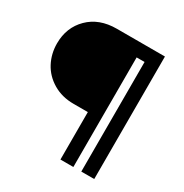

<svg xmlns="http://www.w3.org/2000/svg" viewBox="-173 -884 974 1018"><g transform="rotate(30 314.0 -375.0)"><path d="M14.5 -524.5Q14.5 -622.3 78.9 -686.1Q143.2 -750 250.5 -750H545V0H465.9V-670.9H417.3V0H338.2V-290.5H250.5Q179.5 -290.5 125 -323Q70.5 -355.5 42.5 -408.4Q14.5 -461.4 14.5 -524.5Z"/></g></svg>

Font: Spartan MB
Style: Bold
Weight: 700
Designer: Matt Bailey, Mirko Velimirovic
Foundry: Matt Bailey
Version: Version 1.005